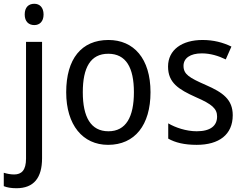

<svg xmlns="http://www.w3.org/2000/svg" viewBox="-60 -758 1295 1018"><path d="M71 -681C71 -644 92 -625 122 -625C150 -625 171 -644 171 -681C171 -719 150 -738 122 -738C92 -738 71 -720 71 -681ZM27 240C120 240 163 184 163 81V-536H78V83C78 145 54 167 15 167C-5 167 -23 163 -40 158V229C-23 236 -1 240 27 240Z M738 -269C738 -448 649 -546 515 -546C372 -546 291 -446 291 -269C291 -95 379 10 513 10C655 10 738 -95 738 -269ZM379 -269C379 -400 420 -473 514 -473C608 -473 650 -400 650 -269C650 -138 608 -62 515 -62C421 -62 379 -138 379 -269Z M1174 -147C1174 -231 1121 -268 1032 -307C943 -346 913 -364 913 -409C913 -449 948 -475 1010 -475C1055 -475 1098 -462 1137 -443L1167 -511C1122 -533 1072 -546 1014 -546C905 -546 831 -494 831 -405C831 -319 887 -284 978 -243C1066 -205 1091 -181 1091 -140C1091 -92 1057 -62 983 -62C927 -62 869 -82 832 -104V-23C869 -2 917 10 983 10C1101 10 1174 -44 1174 -147Z"/></svg>

Font: Noto Sans Bengali SemiCondensed
Style: Regular
Weight: 400
Width: 4
Designer: Jelle Bosma - Monotype Design Team
Foundry: Monotype Imaging Inc.
Version: Version 2.003